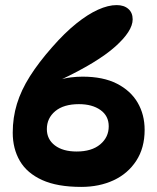

<svg xmlns="http://www.w3.org/2000/svg" viewBox="-20 -724 618 754"><path d="M501 -648Q501 -602 432 -540.5Q363 -479 217 -410L210 -409Q233 -417 257.5 -420Q282 -423 304 -423Q385 -423 439 -395.5Q493 -368 520.5 -321Q548 -274 548 -214Q548 -143 515 -92.5Q482 -42 426 -16Q370 10 299 10Q205 10 145.5 -17Q86 -44 58 -92Q30 -140 30 -203Q30 -262 46.5 -316Q63 -370 97.5 -424.5Q132 -479 185 -539Q234 -595 279.5 -631.5Q325 -668 365 -686Q405 -704 438 -704Q467 -704 484 -689Q501 -674 501 -648ZM290 -315Q230 -315 197 -287.5Q164 -260 164 -217Q164 -177 195.5 -153Q227 -129 281 -129Q340 -129 373.5 -157Q407 -185 407 -228Q407 -269 374.5 -292Q342 -315 290 -315Z"/></svg>

Font: DynaPuff
Style: Regular
Weight: 400
Designer: Toshi Omagari, Jennifer Daniel
Foundry: Google Fonts
Version: Version 2.000